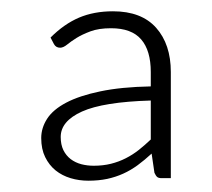

<svg xmlns="http://www.w3.org/2000/svg" viewBox="-20 -735 376 340"><path d="M282.5 -419.5H266.5Q261 -419.5 258.5 -421.5Q256 -423.5 253.5 -429L248.5 -463Q236 -451.5 223.8 -442.5Q211.5 -433.5 198.2 -427.5Q185 -421.5 169.8 -418.2Q154.5 -415 136.5 -415Q120 -415 105 -419.5Q90 -424 78.5 -433.2Q67 -442.5 60 -456.8Q53 -471 53 -490.5Q53 -508.5 63.5 -524.8Q74 -541 97.2 -553.2Q120.5 -565.5 157.5 -573.2Q194.5 -581 247 -582V-607.5Q247 -645.5 230 -665.2Q213 -685 176.5 -685Q155 -685 140.2 -679.5Q125.5 -674 115.5 -667.8Q105.5 -661.5 98.8 -656Q92 -650.5 86.5 -650.5Q79 -650.5 75.5 -657L69.5 -668.5Q93.5 -692.5 120 -703.8Q146.5 -715 180 -715Q230.5 -715 256.5 -685.8Q282.5 -656.5 282.5 -607.5ZM146 -441.5Q162.5 -441.5 176.5 -445Q190.5 -448.5 202.8 -454.8Q215 -461 225.8 -469.5Q236.5 -478 247 -488V-557Q163 -554.5 125.2 -537.5Q87.5 -520.5 87.5 -492.5Q87.5 -479 92.2 -469.2Q97 -459.5 105.2 -453.2Q113.5 -447 124 -444.2Q134.5 -441.5 146 -441.5Z"/></svg>

Font: Lato TR Light
Style: Regular
Weight: 300
Designer: Lukasz Dziedzic
Foundry: Lukasz Dziedzic
Version: Version 1.104 2013